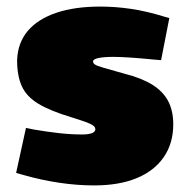

<svg xmlns="http://www.w3.org/2000/svg" viewBox="-20 -555 577 584"><path d="M266 9Q215 9 161 1Q107 -7 54 -22L29 -29L59 -166L83 -161Q124 -154 160 -150Q196 -146 230 -146Q249 -146 259.5 -150Q270 -154 270 -162Q270 -168 263.5 -173Q257 -178 240.5 -184Q224 -190 195 -199Q132 -218 96.5 -239.5Q61 -261 46.5 -292.5Q32 -324 32 -372Q34 -425 64.5 -461Q95 -497 151 -516Q207 -535 285 -535Q331 -535 378.5 -528Q426 -521 481 -504L495 -500L470 -372L446 -374Q406 -378 375 -380Q344 -382 324 -382Q296 -382 279.5 -378.5Q263 -375 263 -368Q263 -363 268.5 -359Q274 -355 294.5 -349Q315 -343 358 -331Q410 -318 443 -297.5Q476 -277 491.5 -247.5Q507 -218 507 -177Q507 -119 478 -77Q449 -35 395.5 -13Q342 9 266 9Z"/></svg>

Font: REM Black
Style: Regular
Weight: 900
Designer: Octavio Pardo
Foundry: Ashler Design
Version: Version 1.005;gftools[0.9.28]